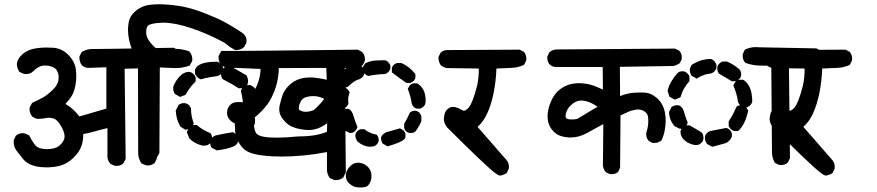

<svg xmlns="http://www.w3.org/2000/svg" viewBox="-20 -794 4040 884"><path d="M403.3 -568.4H418Q472.7 -568.4 779.3 -574.2L798.8 -564.5Q811.5 -548.8 811.5 -532.2Q811.5 -523.4 809.6 -520.5L800.8 -501L780.3 -489.3H699.2L702.1 -64.5L692.4 -43.9Q677.7 -32.2 661.1 -32.2Q654.3 -32.2 651.4 -33.2L630.9 -42Q618.2 -61.5 616.2 -85L615.2 -485.4L553.7 -484.4L558.6 -62.5L547.9 -42Q535.2 -30.3 516.6 -30.3Q508.8 -30.3 506.8 -31.2L488.3 -40Q475.6 -54.7 474.6 -71.3V-204.1Q444.3 -197.3 418 -189.5Q391.6 -181.6 363.3 -176.8Q363.3 -172.9 363.3 -169.4Q363.3 -166 362.8 -160.6Q362.3 -155.3 361.3 -148.4Q359.4 -134.8 355.5 -123Q345.7 -93.8 315.9 -65.4Q286.1 -37.1 250 -29.3Q221.7 -23.4 194.3 -23.4Q138.7 -23.4 108.4 -43Q94.7 -50.8 84 -64.5Q68.4 -84 55.7 -101.1Q43 -118.2 43 -142.6Q43 -144.5 43 -148.4L52.7 -168.9Q66.4 -180.7 84 -180.7Q90.8 -180.7 93.8 -179.7L114.3 -170.9Q130.9 -137.7 144.5 -123Q160.2 -107.4 197.3 -107.4Q234.4 -107.4 253.9 -124Q277.3 -144.5 277.3 -166Q277.3 -184.6 262.7 -210.9Q245.1 -242.2 227.5 -248Q215.8 -252 207 -252Q198.2 -252 186 -249.5Q173.8 -247.1 163.6 -247.1Q153.3 -247.1 147.5 -247.1L128.9 -256.8Q116.2 -271.5 116.2 -290Q116.2 -293.9 116.2 -298.8L127.9 -320.3Q158.2 -334 180.7 -346.7Q209 -364.3 232.4 -390.6Q250 -412.1 250 -435.5Q250 -440.4 250 -444.3Q246.1 -472.7 228.5 -482.4Q210.9 -492.2 189.5 -492.2Q184.6 -492.2 180.7 -492.2Q154.3 -489.3 130.9 -463.9Q119.1 -453.1 99.6 -453.1Q92.8 -453.1 89.8 -454.1L69.3 -462.9Q57.6 -481.4 57.6 -500V-501Q61.5 -526.4 86.4 -546.9Q111.3 -567.4 150.4 -572.3Q174.8 -575.2 193.4 -575.2Q211.9 -575.2 224.6 -574.2Q270.5 -571.3 303.7 -531.2Q325.2 -504.9 329.1 -475.6Q331.1 -459 331.1 -443.4Q331.1 -398.4 316.4 -364.3Q308.6 -345.7 281.2 -315.4Q316.4 -295.9 345.7 -257.8L469.7 -293.9V-484.4L386.7 -481.4Q371.1 -481.4 357.4 -493.2Q345.7 -507.8 345.7 -528.3Q345.7 -530.3 345.7 -534.2L356.4 -554.7Q379.9 -568.4 403.3 -568.4Z M588.9 -563.5Q569.3 -611.3 569.3 -657.2Q569.3 -669.9 571.3 -682.6Q574.2 -718.8 605.5 -744.1Q635.7 -769.5 676.8 -772.5Q690.4 -774.4 714.4 -774.4Q738.3 -774.4 770.5 -771Q802.7 -767.6 826.7 -762.7Q850.6 -757.8 876.5 -749.5Q902.3 -741.2 930.7 -730Q959 -718.8 987.3 -706.1Q1043 -678.7 1098.6 -640.6Q1099.6 -639.6 1101.6 -637.7Q1115.2 -625 1115.2 -606.4Q1115.2 -597.7 1113.3 -594.7L1103.5 -577.1Q1088.9 -563.5 1068.4 -563.5Q1066.4 -563.5 1062.5 -563.5L1038.1 -578.1Q1038.1 -578.1 1014.6 -596.7Q939.5 -637.7 862.8 -663.6Q786.1 -689.5 733.4 -689.5Q730.5 -689.5 727.5 -689.5Q673.8 -687.5 661.1 -675.8Q653.3 -667 653.3 -648.4Q653.3 -642.6 653.3 -637.7Q656.2 -608.4 701.2 -568.4H769.5Q777.3 -569.3 784.2 -569.3Q818.4 -569.3 851.6 -557.6Q860.4 -546.9 862.8 -538.1Q865.2 -529.3 865.2 -523.9Q865.2 -518.6 865.2 -513.7L853.5 -492.2Q821.3 -480.5 788.1 -480.5Q776.4 -480.5 763.7 -481.4L715.8 -483.4L713.9 -89.8L703.1 -70.3Q688.5 -57.6 668 -57.6Q666 -57.6 661.1 -57.6L640.6 -68.4Q628.9 -84 627.9 -99.6L629.9 -479.5L521.5 -476.6L499 -486.3L498 -488.3Q488.3 -502 488.3 -520.5Q488.3 -528.3 489.3 -530.3L498 -549.8L501 -551.8Q522.5 -562.5 547.9 -562.5H565.4Q577.1 -562.5 588.9 -563.5ZM957 -160.2Q961.9 -166 970.7 -169.9Q1009.8 -178.7 1052.7 -185.5Q1061.5 -180.7 1067.4 -175.3Q1073.2 -169.9 1077.1 -160.2V-143.6Q1070.3 -125 1053.7 -119.1Q1020.5 -106.4 978.5 -101.6L955.1 -113.3Q947.3 -125 947.3 -137.7Q947.3 -150.4 957 -160.2ZM853.5 -210Q863.3 -218.8 877 -218.8Q880.9 -218.8 886.7 -217.8Q918 -192.4 945.3 -182.6L948.2 -181.6L950.2 -179.7Q957 -168.9 957 -155.3Q957 -144.5 948.2 -134.8Q942.4 -128.9 932.6 -125L915 -123Q882.8 -129.9 859.4 -149.4L851.6 -157.2L839.8 -186.5ZM1062.5 -191.4Q1062.5 -195.3 1062.5 -200.2Q1082 -232.4 1098.6 -263.7Q1108.4 -272.5 1122.1 -272.5Q1140.6 -272.5 1151.4 -254.9Q1152.3 -252 1154.3 -248V-228.5Q1143.6 -194.3 1118.2 -164.1L1094.7 -154.3L1071.3 -168Q1062.5 -177.7 1062.5 -191.4ZM850.6 -309.6Q855.5 -303.7 859.4 -294.9V-293Q859.4 -259.8 872.1 -225.6Q864.3 -206.1 847.7 -199.2L834 -196.3L810.5 -210.9Q791 -245.1 789.1 -285.2L802.7 -311.5Q814.5 -319.3 827.1 -319.3Q839.8 -319.3 850.6 -309.6ZM1099.6 -294.9Q1099.6 -335.9 1088.9 -376Q1096.7 -393.6 1112.3 -401.4L1114.3 -402.3H1132.8Q1144.5 -396.5 1149.4 -391.6Q1159.2 -381.8 1163.1 -369.1L1168 -289.1Q1164.1 -279.3 1160.2 -275.4Q1153.3 -268.6 1143.6 -264.6H1126Q1116.2 -269.5 1109.9 -275.9Q1103.5 -282.2 1099.6 -293ZM777.3 -386.7Q777.3 -393.6 778.3 -396.5Q791 -426.8 809.6 -444.8Q828.1 -462.9 848.6 -462.9Q856.4 -462.9 860.8 -460.4Q865.2 -458 871.1 -452.6Q877 -447.3 880.9 -437.5V-418.9Q876 -414.1 873 -411.1Q854.5 -392.6 834 -357.4L809.6 -347.7L785.2 -361.3Q777.3 -374 777.3 -386.7ZM997.1 -455.1Q997.1 -461.9 999 -467.3Q1001 -472.7 1006.3 -478Q1011.7 -483.4 1021.5 -487.3H1042H1044.9L1114.3 -447.3Q1122.1 -434.6 1122.1 -420.9Q1122.1 -413.1 1120.1 -407.7Q1118.2 -402.3 1114.3 -398.4Q1107.4 -391.6 1097.7 -387.7H1079.1Q1043.9 -410.2 1004.9 -429.7Q997.1 -442.4 997.1 -455.1ZM877.9 -454.1V-473.6Q881.8 -482.4 886.7 -487.3Q909.2 -509.8 978.5 -509.8H980.5Q991.2 -505.9 997.1 -500Q1002.9 -494.1 1006.8 -485.4V-467.8Q1002.9 -459 997.1 -453.1Q991.2 -447.3 980.5 -443.4Q942.4 -439.5 904.3 -428.7Q895.5 -432.6 892.1 -435.5Q888.7 -438.5 885.7 -441.9Q882.8 -445.3 877.9 -454.1Z M1605.5 -479.5 1567.4 -480.5 1572.3 -1 1560.5 23.4Q1545.9 35.2 1527.3 35.2Q1519.5 35.2 1517.6 34.2L1498 25.4Q1485.4 6.8 1485.4 -12.7V-93.8Q1377.9 -73.2 1274.4 -73.2Q1229.5 -73.2 1191.4 -78.1Q1125 -85 1100.1 -110.4Q1075.2 -135.7 1067.4 -168.9Q1061.5 -197.3 1060.5 -226.6Q1048.8 -230.5 1039.1 -241.2Q1025.4 -254.9 1025.4 -275.4Q1025.4 -299.8 1044.9 -315.4Q1055.7 -324.2 1078.1 -324.2Q1088.9 -324.2 1103.5 -322.3Q1130.9 -342.8 1147.5 -370.1Q1178.7 -423.8 1179.7 -476.6L1018.6 -483.4L998 -494.1Q986.3 -509.8 986.3 -530.3Q986.3 -532.2 986.3 -536.1L999 -559.6Q1013.7 -559.6 1079.6 -559.6Q1145.5 -559.6 1627 -565.4L1647.5 -554.7Q1660.2 -540 1660.2 -521.5Q1660.2 -514.6 1659.2 -511.7L1649.4 -493.2Q1627.9 -479.5 1605.5 -479.5ZM1406.2 -437.5Q1437.5 -437.5 1484.4 -426.8L1482.4 -481.4L1263.7 -480.5Q1262.7 -410.2 1230.5 -345.7Q1220.7 -326.2 1211.9 -314.5Q1198.2 -295.9 1182.6 -280.3Q1167 -264.6 1145.5 -247.1Q1146.5 -220.7 1151.4 -203.1Q1155.3 -183.6 1162.1 -177.7Q1179.7 -160.2 1252.9 -160.2Q1295.9 -160.2 1354.5 -166H1355.5Q1436.5 -166 1485.4 -187.5L1486.3 -226.6Q1461.9 -209 1441.4 -202.1Q1420.9 -195.3 1399.4 -195.3Q1392.6 -195.3 1384.8 -196.3Q1356.4 -199.2 1334 -207Q1305.7 -215.8 1284.2 -243.2Q1265.6 -264.6 1265.6 -291Q1265.6 -306.6 1274.4 -335Q1278.3 -349.6 1283.2 -362.3Q1294.9 -388.7 1321.3 -410.2Q1347.7 -431.6 1386.7 -436.5Q1395.5 -437.5 1406.2 -437.5ZM1472.7 -338.9Q1448.2 -351.6 1421.9 -351.6Q1407.2 -351.6 1393.6 -348.1Q1379.9 -344.7 1372.1 -336.9Q1364.3 -329.1 1359.9 -316.4Q1355.5 -303.7 1355.5 -296.9Q1355.5 -289.1 1359.4 -287.1Q1371.1 -279.3 1387.7 -279.3Q1407.2 -279.3 1425.8 -288.1Q1458 -317.4 1472.7 -338.9Z M1572.3 15.6Q1572.3 -10.7 1594.7 -31.2Q1609.4 -44.9 1627.9 -44.9Q1635.7 -44.9 1644.5 -43Q1671.9 -34.2 1683.6 -12.7Q1690.4 2 1690.4 16.6Q1690.4 24.4 1688.5 33.2Q1681.6 57.6 1668 64.5Q1657.2 69.3 1640.6 69.3Q1622.1 69.3 1610.4 65.4Q1597.7 59.6 1586.9 49.8Q1572.3 35.2 1572.3 15.6ZM1616.2 -170.9Q1616.2 -175.8 1617.2 -178.7Q1623 -192.4 1637.7 -198.2L1639.6 -199.2H1657.2Q1682.6 -179.7 1710.9 -174.8L1714.8 -173.8L1716.8 -170.9Q1723.6 -161.1 1723.6 -148.4Q1723.6 -138.7 1714.8 -128.9Q1709 -124 1701.2 -120.1L1681.6 -118.2Q1651.4 -121.1 1627 -141.6Q1616.2 -154.3 1616.2 -170.9ZM1734.4 -157.2Q1734.4 -162.1 1736.3 -166Q1738.3 -169.9 1743.2 -174.8Q1752 -184.6 1770.5 -188.5Q1791 -194.3 1821.3 -203.1Q1832 -198.2 1837.4 -193.4Q1842.8 -188.5 1846.7 -179.7V-161.1Q1843.8 -155.3 1840.8 -152.3Q1827.1 -138.7 1764.6 -120.1L1742.2 -132.8Q1734.4 -144.5 1734.4 -157.2ZM1576.2 -293Q1583 -293 1585.9 -292Q1600.6 -285.2 1607.4 -260.7Q1613.3 -240.2 1626 -208Q1619.1 -190.4 1604.5 -183.6L1601.6 -182.6L1590.8 -181.6L1570.3 -191.4Q1543.9 -222.7 1542 -260.7V-263.7L1553.7 -284.2Q1562.5 -293 1576.2 -293ZM1840.8 -204.1V-223.6Q1855.5 -249 1867.2 -275.4L1869.1 -277.3Q1878.9 -284.2 1891.6 -284.2Q1896.5 -284.2 1898.4 -283.2Q1900.4 -282.2 1901.9 -281.2Q1903.3 -280.3 1905.3 -279.3Q1908.2 -277.3 1911.1 -275.4L1918.9 -262.7L1919.9 -260.7V-235.4Q1909.2 -210.9 1892.6 -188.5Q1885.7 -183.6 1880.4 -182.6Q1875 -181.6 1871.1 -181.6Q1863.3 -181.6 1859.4 -183.6Q1855.5 -185.5 1853 -187Q1850.6 -188.5 1849.1 -189.9Q1847.7 -191.4 1845.7 -194.3Q1842.8 -198.2 1840.8 -204.1ZM1526.4 -302.7Q1516.6 -319.3 1516.6 -337.9Q1516.6 -366.2 1533.2 -386.7Q1543.9 -393.6 1555.7 -393.6Q1562.5 -393.6 1565.4 -391.6Q1581.1 -386.7 1587.9 -372.1L1589.8 -368.2Q1583 -350.6 1583 -334Q1583 -326.2 1584 -315.4Q1579.1 -306.6 1576.2 -303.7Q1573.2 -300.8 1572.3 -299.8Q1571.3 -298.8 1569.8 -297.9Q1568.4 -296.9 1567.4 -295.9Q1562.5 -293 1560.5 -292L1549.8 -289.1ZM1881.8 -410.2H1900.4Q1910.2 -404.3 1916 -398.4Q1939.5 -375 1939.5 -333Q1939.5 -318.4 1937 -313Q1934.6 -307.6 1929.2 -302.7Q1923.8 -297.9 1915 -293.9H1898.4Q1889.6 -296.9 1885.7 -300.8Q1878.9 -307.6 1876 -316.4Q1871.1 -350.6 1857.4 -384.8L1859.4 -388.7L1867.2 -401.4Q1873 -406.2 1881.8 -410.2ZM1529.3 -423.8Q1529.3 -427.7 1530.3 -434.6Q1541 -451.2 1553.2 -463.4Q1565.4 -475.6 1581.1 -482.4Q1609.4 -495.1 1632.8 -495.1H1634.8Q1651.4 -487.3 1656.2 -472.7L1657.2 -471.7V-453.1Q1653.3 -444.3 1649.4 -439.5Q1643.6 -433.6 1635.7 -429.7Q1612.3 -424.8 1583 -395.5L1560.5 -385.7L1537.1 -399.4Q1529.3 -412.1 1529.3 -423.8ZM1784.2 -460.9V-481.4Q1790 -498 1805.7 -502.9L1806.6 -503.9H1828.1Q1865.2 -487.3 1890.6 -455.1L1892.6 -452.1V-434.6Q1888.7 -425.8 1885.3 -422.4Q1881.8 -418.9 1879.9 -418Q1876 -415 1869.1 -412.1H1851.6Q1816.4 -435.5 1784.2 -460.9ZM1651.4 -467.8V-486.3L1661.1 -502Q1683.6 -513.7 1706.5 -515.1Q1729.5 -516.6 1752 -516.6H1753.9Q1762.7 -512.7 1766.6 -508.8Q1773.4 -502 1777.3 -493.2V-477.5Q1773.4 -467.8 1769.5 -463.9Q1762.7 -457 1753.9 -453.1Q1712.9 -452.1 1675.8 -444.3Q1667 -447.3 1663.1 -451.2Q1659.2 -455.1 1657.2 -457Q1654.3 -460.9 1651.4 -467.8Z M2023.4 -247.1Q2023.4 -251 2024.4 -253.9Q2026.4 -278.3 2038.6 -290Q2050.8 -301.8 2065.4 -301.8Q2070.3 -301.8 2076.2 -300.8Q2093.8 -295.9 2109.4 -286.1Q2112.3 -284.2 2116.2 -284.2Q2123 -284.2 2134.8 -294.9Q2156.2 -317.4 2176.8 -400.4Q2184.6 -435.5 2184.6 -473.6Q2184.6 -475.6 2184.6 -478.5L2037.1 -480.5Q2022.5 -483.4 2009.8 -493.2Q1999 -508.8 1999 -526.4Q1999 -528.3 1999 -532.2L2008.8 -551.8Q2021.5 -563.5 2039.1 -563.5Q2042 -563.5 2045.9 -563.5L2372.1 -565.4L2391.6 -555.7Q2403.3 -543 2403.3 -524.4Q2403.3 -516.6 2402.3 -514.6L2392.6 -495.1Q2364.3 -482.4 2334 -481.4L2265.6 -478.5Q2263.7 -419.9 2252 -362.3Q2228.5 -252 2178.7 -210L2312.5 -56.6Q2323.2 -43.9 2323.2 -26.4Q2323.2 -18.6 2322.3 -16.6L2313.5 2Q2298.8 12.7 2281.2 14.6Q2273.4 12.7 2258.8 2Q2210.9 -35.2 2040 -206.1Q2040 -206.1 2039.1 -207Q2023.4 -226.6 2023.4 -247.1Z M2608.4 -161.1Q2603.5 -161.1 2598.6 -161.1Q2556.6 -164.1 2535.2 -182.6Q2501 -211.9 2501 -258.8Q2501 -293 2519.5 -333Q2530.3 -355.5 2546.9 -373L2557.6 -381.8Q2593.8 -411.1 2646.5 -411.1Q2659.2 -411.1 2671.9 -409.2Q2700.2 -405.3 2720.2 -397Q2740.2 -388.7 2755.9 -381.8L2754.9 -485.4H2539.1Q2521.5 -486.3 2509.8 -498Q2500 -509.8 2500 -528.3Q2500 -530.3 2500 -534.2L2509.8 -553.7Q2525.4 -566.4 2543.9 -566.4Q2546.9 -566.4 2549.8 -566.4L3087.9 -570.3L3107.4 -560.5Q3119.1 -547.9 3119.1 -530.3Q3119.1 -522.5 3118.2 -519.5L3109.4 -502.9Q3094.7 -493.2 3080.1 -490.2L2834 -486.3L2835 -351.6Q2865.2 -364.3 2899.4 -367.2Q2916 -368.2 2932.6 -368.2Q2949.2 -368.2 2959.5 -366.2Q2969.7 -364.3 2977.5 -360.4Q2994.1 -352.5 3010.7 -336.9Q3034.2 -312.5 3041 -278.3Q3044.9 -257.8 3044.9 -241.2Q3044.9 -187.5 3025.4 -147.5Q3010.7 -135.7 2993.2 -135.7Q2985.4 -135.7 2982.4 -136.7L2966.8 -145.5Q2955.1 -158.2 2955.1 -175.8Q2955.1 -182.6 2957 -187.5Q2964.8 -211.9 2964.8 -236.3Q2964.8 -258.8 2960 -267.6Q2958 -271.5 2954.1 -275.4L2944.3 -283.2Q2930.7 -290 2916 -290Q2911.1 -290 2906.2 -289.1Q2884.8 -285.2 2868.7 -277.3Q2852.5 -269.5 2836.9 -262.7L2835 -22.5L2826.2 -2.9L2824.2 -1Q2813.5 7.8 2795.9 7.8Q2789.1 7.8 2786.1 6.8L2769.5 -1Q2761.7 -10.7 2759.3 -17.6Q2756.8 -24.4 2755.9 -29.3L2757.8 -222.7Q2719.7 -202.1 2682.6 -181.6Q2645.5 -161.1 2608.4 -161.1ZM2657.2 -331.1Q2628.9 -331.1 2604.5 -305.7Q2586.9 -287.1 2584 -262.7Q2584 -260.7 2584 -259.8Q2584 -252.9 2587.9 -249Q2592.8 -244.1 2614.3 -244.1Q2635.7 -244.1 2643.6 -250Q2643.6 -250 2644.5 -251Q2668.9 -264.6 2690.4 -278.3Q2711.9 -292 2731.4 -301.8Q2711.9 -316.4 2692.4 -323.7Q2672.9 -331.1 2657.2 -331.1Z M3534.2 -93.8Q3534.2 -96.7 3534.2 -100.6L3531.2 -491.2Q3504.9 -491.2 3474.1 -492.2Q3443.4 -493.2 3411.1 -504.9L3410.2 -506.8Q3399.4 -518.6 3399.4 -536.1Q3399.4 -543.9 3400.4 -545.9L3409.2 -565.4Q3433.6 -577.1 3459 -577.1Q3467.8 -577.1 3477.5 -576.2L3738.3 -571.3L3757.8 -561.5Q3769.5 -547.9 3769.5 -530.3Q3769.5 -522.5 3768.6 -520.5L3759.8 -502Q3745.1 -491.2 3728.5 -490.2H3612.3L3617.2 -65.4L3607.4 -45.9Q3598.6 -38.1 3590.8 -36.1Q3583 -34.2 3578.1 -34.2Q3568.4 -34.2 3566.4 -35.2L3547.9 -43.9Q3534.2 -67.4 3534.2 -93.8ZM3235.4 -130.9Q3225.6 -143.6 3225.6 -158.2Q3225.6 -166 3226.6 -168.9Q3232.4 -183.6 3249 -190.4Q3286.1 -197.3 3324.2 -205.1Q3335 -201.2 3340.3 -195.8Q3345.7 -190.4 3349.6 -180.7V-164.1Q3343.8 -152.3 3336.4 -145Q3329.1 -137.7 3317.4 -133.8L3259.8 -118.2ZM3144.5 -138.7Q3137.7 -142.6 3129.4 -150.4Q3121.1 -158.2 3117.2 -168Q3113.3 -177.7 3113.3 -183.6Q3113.3 -192.4 3114.3 -194.3Q3120.1 -210 3135.7 -215.8L3137.7 -216.8H3155.3Q3207 -187.5 3211.9 -182.6Q3218.8 -173.8 3218.8 -159.2Q3218.8 -152.3 3216.8 -147Q3214.8 -141.6 3211.4 -138.7Q3208 -135.7 3207 -134.3Q3206.1 -132.8 3204.6 -132.3Q3203.1 -131.8 3202.1 -130.9Q3196.3 -127 3193.4 -127L3179.7 -126Q3160.2 -129.9 3144.5 -138.7ZM3335 -214.8V-235.4Q3355.5 -266.6 3370.1 -300.8L3371.1 -302.7Q3379.9 -309.6 3392.6 -309.6Q3405.3 -309.6 3415 -299.8Q3420.9 -294.9 3424.8 -284.2Q3411.1 -220.7 3380.9 -193.4L3377.9 -190.4H3359.4Q3349.6 -195.3 3346.2 -198.7Q3342.8 -202.1 3340.8 -204.1Q3337.9 -208 3335 -214.8ZM3096.7 -309.6Q3103.5 -309.6 3107.9 -308.1Q3112.3 -306.6 3116.2 -301.8Q3125 -293.9 3128.9 -280.3Q3134.8 -257.8 3146.5 -228.5Q3141.6 -216.8 3137.7 -212.9Q3130.9 -206.1 3122.1 -202.1L3109.4 -201.2L3085.9 -212.9Q3061.5 -241.2 3060.5 -276.4V-278.3L3072.3 -301.8Q3085 -309.6 3096.7 -309.6ZM3398.4 -426.8H3401.4Q3410.2 -421.9 3415 -416Q3443.4 -388.7 3443.4 -326.2V-324.2Q3436.5 -306.6 3420.9 -300.8L3418.9 -299.8H3402.3Q3384.8 -306.6 3378.9 -322.3L3377.9 -325.2Q3373 -362.3 3356.4 -400.4Q3361.3 -412.1 3366.7 -417.5Q3372.1 -422.9 3381.8 -426.8ZM3122.1 -465.8Q3128.9 -465.8 3131.3 -464.8Q3133.8 -463.9 3135.7 -462.9Q3137.7 -461.9 3138.7 -460.9Q3148.4 -455.1 3154.3 -442.4V-419.9L3151.4 -417Q3125 -387.7 3114.3 -349.6L3112.3 -345.7L3086.9 -335L3062.5 -348.6L3053.7 -375Q3059.6 -401.4 3072.3 -420.9Q3084 -440.4 3099.6 -458Q3108.4 -465.8 3122.1 -465.8ZM3295.9 -504.9Q3299.8 -507.8 3306.6 -510.7H3327.1Q3357.4 -498 3384.8 -474.6Q3392.6 -463.9 3392.6 -450.2Q3392.6 -438.5 3382.8 -429.7Q3377.9 -423.8 3368.2 -419.9H3349.6L3290 -455.1Q3282.2 -466.8 3282.2 -480.5Q3282.2 -494.1 3295.9 -504.9ZM3156.2 -470.7Q3156.2 -477.5 3157.2 -480.5L3164.1 -495.1Q3207 -522.5 3252 -522.5H3253.9Q3263.7 -518.6 3268.6 -512.7L3277.3 -500L3278.3 -498V-480.5Q3271.5 -461.9 3254.9 -456.1L3236.3 -453.1Q3213.9 -448.2 3193.4 -435.5L3188.5 -431.6L3164.1 -445.3Q3156.2 -458 3156.2 -470.7Z M3523.4 -247.1Q3523.4 -251 3524.4 -253.9Q3526.4 -278.3 3538.6 -290Q3550.8 -301.8 3565.4 -301.8Q3570.3 -301.8 3576.2 -300.8Q3593.8 -295.9 3609.4 -286.1Q3612.3 -284.2 3616.2 -284.2Q3623 -284.2 3634.8 -294.9Q3656.2 -317.4 3676.8 -400.4Q3684.6 -435.5 3684.6 -473.6Q3684.6 -475.6 3684.6 -478.5L3537.1 -480.5Q3522.5 -483.4 3509.8 -493.2Q3499 -508.8 3499 -526.4Q3499 -528.3 3499 -532.2L3508.8 -551.8Q3521.5 -563.5 3539.1 -563.5Q3542 -563.5 3545.9 -563.5L3872.1 -565.4L3891.6 -555.7Q3903.3 -543 3903.3 -524.4Q3903.3 -516.6 3902.3 -514.6L3892.6 -495.1Q3864.3 -482.4 3834 -481.4L3765.6 -478.5Q3763.7 -419.9 3752 -362.3Q3728.5 -252 3678.7 -210L3812.5 -56.6Q3823.2 -43.9 3823.2 -26.4Q3823.2 -18.6 3822.3 -16.6L3813.5 2Q3798.8 12.7 3781.2 14.6Q3773.4 12.7 3758.8 2Q3710.9 -35.2 3540 -206.1Q3540 -206.1 3539.1 -207Q3523.4 -226.6 3523.4 -247.1Z"/></svg>

Font: JasonHandwriting2
Style: SemiBold
Weight: 600
Version: Version 1.04.7